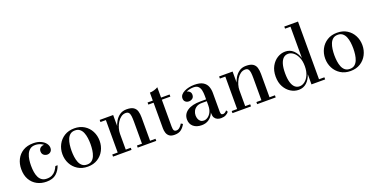

<svg xmlns="http://www.w3.org/2000/svg" viewBox="-24 -1501 4423 2262"><g transform="rotate(-20 2188.0 -370.0)"><path d="M282 10Q216 10 163.5 -18Q111 -46 80.2 -99.5Q49.5 -153 49.5 -230Q49.5 -297 76.8 -351.2Q104 -405.5 156.5 -437.8Q209 -470 285 -470Q338.5 -470 377.5 -452.5Q416.5 -435 437.8 -407.5Q459 -380 459 -350Q459 -320 441.2 -303.5Q423.5 -287 398 -287Q384 -287 369 -293.5Q354 -300 344 -313.5Q334 -327 334 -349Q334 -378 353.2 -393.2Q372.5 -408.5 398 -408.5Q422 -408.5 440 -393.8Q458 -379 458 -350H432Q432 -370.5 420.2 -387.5Q408.5 -404.5 389 -416.8Q369.5 -429 346.5 -435.8Q323.5 -442.5 301 -442.5Q260.5 -442.5 235 -422.8Q209.5 -403 195.8 -371.2Q182 -339.5 177 -302.5Q172 -265.5 172 -230Q172 -187 178 -149.2Q184 -111.5 198 -83.2Q212 -55 236.2 -38.8Q260.5 -22.5 297 -22.5Q335.5 -22.5 362.5 -36Q389.5 -49.5 408.2 -73.5Q427 -97.5 440 -128H468Q448.5 -68 404.8 -29Q361 10 282 10Z M799.5 10Q727.5 10 675 -23Q622.5 -56 594 -110.5Q565.5 -165 565.5 -230Q565.5 -295 594 -349.5Q622.5 -404 675 -436.8Q727.5 -469.5 799.5 -469.5Q871 -469.5 923.2 -436.8Q975.5 -404 1003.8 -349.5Q1032 -295 1032 -230Q1032 -165 1003.8 -110.5Q975.5 -56 923.2 -23Q871 10 799.5 10ZM799.5 -16.5Q836 -16.5 859.2 -35.2Q882.5 -54 895.2 -85.2Q908 -116.5 913 -154.5Q918 -192.5 918 -230Q918 -268 913 -305.8Q908 -343.5 895.2 -374.8Q882.5 -406 859.2 -424.8Q836 -443.5 799.5 -443.5Q762.5 -443.5 739.2 -424.8Q716 -406 703.2 -374.8Q690.5 -343.5 685.5 -305.8Q680.5 -268 680.5 -230Q680.5 -192.5 685.5 -154.5Q690.5 -116.5 703.2 -85.2Q716 -54 739.2 -35.2Q762.5 -16.5 799.5 -16.5Z M1285.5 -460V-26.5H1348.5V0H1116.5V-26.5H1184.5V-433.5H1116.5V-460ZM1590.5 -319.5V-26.5H1658.5V0H1426V-26.5H1489V-303Q1489 -345 1485.2 -373.8Q1481.5 -402.5 1469.2 -417.2Q1457 -432 1431.5 -432Q1399 -432 1372 -412.2Q1345 -392.5 1325.8 -361Q1306.5 -329.5 1296 -293.5Q1285.5 -257.5 1285.5 -224.5L1268 -223Q1268 -256.5 1278.2 -298.5Q1288.5 -340.5 1310.8 -379.5Q1333 -418.5 1368.5 -444Q1404 -469.5 1455 -469.5Q1512.5 -469.5 1541.5 -450.2Q1570.5 -431 1580.5 -397Q1590.5 -363 1590.5 -319.5Z M1888 7Q1844.5 7 1822 -10.8Q1799.5 -28.5 1791 -56Q1782.5 -83.5 1782.5 -113V-560Q1808.5 -560 1838.2 -569Q1868 -578 1886 -590V-98Q1886 -60.5 1895 -47.2Q1904 -34 1926 -34Q1947.5 -34 1967.2 -51.8Q1987 -69.5 2000 -93.5L2022.5 -80Q2002 -41 1971 -17Q1940 7 1888 7ZM1717 -433.5V-460H1993V-433.5Z M2469.5 10Q2444 10 2423 0.8Q2402 -8.5 2389.8 -28Q2377.5 -47.5 2377.5 -78.5V-304.5Q2377.5 -340.5 2371 -372Q2364.5 -403.5 2344.8 -423.2Q2325 -443 2285 -443Q2265 -443 2242 -438.8Q2219 -434.5 2198.8 -425.2Q2178.5 -416 2165.5 -401Q2152.5 -386 2152.5 -364.5H2120.5Q2120.5 -391.5 2139.2 -407.8Q2158 -424 2181 -424Q2206 -424 2225.5 -409Q2245 -394 2245 -366.5Q2245 -335 2225 -320.2Q2205 -305.5 2181 -305.5Q2155 -305.5 2137.2 -320.8Q2119.5 -336 2119.5 -364.5Q2119.5 -389.5 2135.2 -408.5Q2151 -427.5 2177.5 -440.8Q2204 -454 2236.8 -461Q2269.5 -468 2303.5 -468Q2374.5 -468 2412.2 -444.8Q2450 -421.5 2464.2 -384.2Q2478.5 -347 2478.5 -304.5V-65.5Q2478.5 -49.5 2484 -38.5Q2489.5 -27.5 2507 -27.5Q2518 -27.5 2532.2 -35.8Q2546.5 -44 2554 -57.5L2567.5 -34.5Q2554 -15.5 2529.2 -2.8Q2504.5 10 2469.5 10ZM2227 10Q2162 10 2123.2 -23.2Q2084.5 -56.5 2084.5 -113.5Q2084.5 -180.5 2142.8 -219.8Q2201 -259 2307.5 -259H2424V-236H2316Q2274 -236 2247.5 -219.2Q2221 -202.5 2208.5 -176.8Q2196 -151 2196 -124Q2196 -99.5 2204 -78.8Q2212 -58 2228.2 -45.5Q2244.5 -33 2268.5 -33Q2294 -33 2319 -50Q2344 -67 2360.8 -100.5Q2377.5 -134 2377.5 -183.5H2393Q2393 -126.5 2372.5 -82.8Q2352 -39 2315 -14.5Q2278 10 2227 10Z M2783 -460V-26.5H2846V0H2614V-26.5H2682V-433.5H2614V-460ZM3088 -319.5V-26.5H3156V0H2923.5V-26.5H2986.5V-303Q2986.5 -345 2982.8 -373.8Q2979 -402.5 2966.8 -417.2Q2954.5 -432 2929 -432Q2896.5 -432 2869.5 -412.2Q2842.5 -392.5 2823.2 -361Q2804 -329.5 2793.5 -293.5Q2783 -257.5 2783 -224.5L2765.5 -223Q2765.5 -256.5 2775.8 -298.5Q2786 -340.5 2808.2 -379.5Q2830.5 -418.5 2866 -444Q2901.5 -469.5 2952.5 -469.5Q3010 -469.5 3039 -450.2Q3068 -431 3078 -397Q3088 -363 3088 -319.5Z M3444 9.5Q3392 9.5 3345.2 -19Q3298.5 -47.5 3268.8 -101Q3239 -154.5 3239 -229.5Q3239 -304.5 3268.8 -358.2Q3298.5 -412 3345.2 -440.8Q3392 -469.5 3444 -469.5Q3502.5 -469.5 3543.8 -431.5Q3585 -393.5 3604.5 -330.5V-723.5H3536.5V-750H3708.5V-26.5H3776V0H3604.5V-128Q3585 -65.5 3543.8 -28Q3502.5 9.5 3444 9.5ZM3467.5 -26.5Q3502 -26.5 3533.2 -50.8Q3564.5 -75 3584.5 -120.2Q3604.5 -165.5 3604.5 -229.5Q3604.5 -293.5 3584.5 -339.2Q3564.5 -385 3533.2 -409Q3502 -433 3467.5 -433Q3432.5 -433 3408 -410.5Q3383.5 -388 3370.2 -342.8Q3357 -297.5 3357 -229.5Q3357 -161.5 3370.2 -116.2Q3383.5 -71 3408 -48.8Q3432.5 -26.5 3467.5 -26.5Z M4094 10Q4022 10 3969.5 -23Q3917 -56 3888.5 -110.5Q3860 -165 3860 -230Q3860 -295 3888.5 -349.5Q3917 -404 3969.5 -436.8Q4022 -469.5 4094 -469.5Q4165.5 -469.5 4217.8 -436.8Q4270 -404 4298.2 -349.5Q4326.5 -295 4326.5 -230Q4326.5 -165 4298.2 -110.5Q4270 -56 4217.8 -23Q4165.5 10 4094 10ZM4094 -16.5Q4130.5 -16.5 4153.8 -35.2Q4177 -54 4189.8 -85.2Q4202.5 -116.5 4207.5 -154.5Q4212.5 -192.5 4212.5 -230Q4212.5 -268 4207.5 -305.8Q4202.5 -343.5 4189.8 -374.8Q4177 -406 4153.8 -424.8Q4130.5 -443.5 4094 -443.5Q4057 -443.5 4033.8 -424.8Q4010.5 -406 3997.8 -374.8Q3985 -343.5 3980 -305.8Q3975 -268 3975 -230Q3975 -192.5 3980 -154.5Q3985 -116.5 3997.8 -85.2Q4010.5 -54 4033.8 -35.2Q4057 -16.5 4094 -16.5Z"/></g></svg>

Font: Bodoni Moda 9pt Medium
Style: Regular
Weight: 500
Designer: Owen Earl
Foundry: indestructible type
Version: Version 2.005